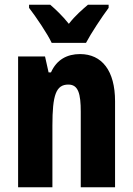

<svg xmlns="http://www.w3.org/2000/svg" viewBox="-20 -786 558 806"><path d="M197 -606H341C362 -646 407 -714 436 -753V-766H349C326 -746 297 -722 269 -686C242 -720 212 -748 191 -766H102V-753C130 -717 180 -643 197 -606ZM316 -559C262 -559 218 -536 194 -482H184L169 -549H56V0H200V-259C200 -387 215 -431 267 -431C309 -431 319 -392 319 -317V0H463V-361C463 -489 408 -559 316 -559Z"/></svg>

Font: Noto Sans Sinhala UI ExtraCondensed ExtraBold
Style: Regular
Weight: 800
Width: 2
Designer: Jelle Bosma - Monotype Design Team
Foundry: Monotype Imaging Inc.
Version: Version 2.006